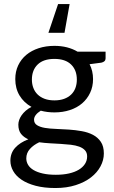

<svg xmlns="http://www.w3.org/2000/svg" viewBox="-20 -740 560 942"><path d="M247 -247.5Q274 -247.5 294.5 -255Q315 -262.5 329 -276Q343 -289.5 350 -308.2Q357 -327 357 -349.5Q357 -396 328.8 -423.5Q300.5 -451 247 -451Q193 -451 164.8 -423.5Q136.5 -396 136.5 -349.5Q136.5 -327 143.8 -308.2Q151 -289.5 165 -276Q179 -262.5 199.5 -255Q220 -247.5 247 -247.5ZM407.5 27.5Q407.5 9 397 -2.5Q386.5 -14 368.8 -20.5Q351 -27 327.5 -29.8Q304 -32.5 277.8 -34Q251.5 -35.5 224.5 -37Q197.5 -38.5 172.5 -42Q144.5 -29 126.8 -9.2Q109 10.5 109 37Q109 54 117.8 68.8Q126.5 83.5 144.5 94.2Q162.5 105 189.8 111.2Q217 117.5 254 117.5Q290 117.5 318.5 111Q347 104.5 366.8 92.5Q386.5 80.5 397 64Q407.5 47.5 407.5 27.5ZM498 -486.5V-453.5Q498 -437 477 -432.5L419.5 -425Q436.5 -392 436.5 -352Q436.5 -315 422.2 -284.8Q408 -254.5 383 -233Q358 -211.5 323 -200Q288 -188.5 247 -188.5Q211.5 -188.5 180 -197Q164 -187 155.5 -175.8Q147 -164.5 147 -153Q147 -135 161.8 -125.8Q176.5 -116.5 200.5 -112.5Q224.5 -108.5 255.2 -107.5Q286 -106.5 318.2 -104.2Q350.5 -102 381.2 -96.5Q412 -91 436 -78.5Q460 -66 474.8 -44Q489.5 -22 489.5 13Q489.5 45.5 473.2 76Q457 106.5 426.5 130.2Q396 154 351.8 168.2Q307.5 182.5 252 182.5Q196.5 182.5 155 171.5Q113.5 160.5 86 142Q58.5 123.5 44.8 99.2Q31 75 31 48.5Q31 11 54.5 -15Q78 -41 119 -56.5Q96.5 -66.5 83.2 -83.2Q70 -100 70 -128.5Q70 -139.5 74 -151.2Q78 -163 86.2 -174.8Q94.5 -186.5 106.5 -197Q118.5 -207.5 134.5 -215.5Q97 -236.5 76 -271.2Q55 -306 55 -352Q55 -389 69.2 -419.2Q83.5 -449.5 109 -470.8Q134.5 -492 169.8 -503.5Q205 -515 247 -515Q280 -515 308.5 -507.8Q337 -500.5 360.5 -486.5ZM296.5 -579H217.5L265 -720H321.5Z"/></svg>

Font: Lato 2
Style: Regular
Weight: 400
Designer: Lukasz Dziedzic with Adam Twardoch and Botio Nikoltchev
Foundry: tyPoland Lukasz Dziedzic
Version: Version 2.015; 2015-08-06; http://www.latofonts.com/